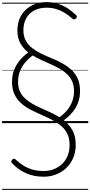

<svg xmlns="http://www.w3.org/2000/svg" viewBox="-20 -1168 857 1821"><path d="M395 508Q347 508 304.5 499.5Q262 491 225.5 474.5Q189 458 157 435Q125 412 96 382Q87 373 87 364.5Q87 356 95 347Q106 337 113 337Q120 337 133 349Q169 383 209 406.5Q249 430 295.5 442Q342 454 395 454Q445 454 489.5 437Q534 420 568 388Q602 356 621 310Q640 264 640 207Q640 143 617 98Q594 53 555 21.5Q516 -10 467.5 -34.5Q419 -59 367 -81.5Q315 -104 266.5 -129.5Q218 -155 179 -190Q140 -225 117 -274Q94 -323 94 -392Q94 -453 113.5 -503.5Q133 -554 168 -596Q203 -638 248 -670Q203 -706 174 -756Q145 -806 145 -880Q145 -941 165.5 -990.5Q186 -1040 223.5 -1075Q261 -1110 311 -1129Q361 -1148 420 -1148Q483 -1148 533.5 -1131Q584 -1114 625.5 -1086.5Q667 -1059 700 -1026Q710 -1018 709.5 -1010.5Q709 -1003 701 -994Q691 -984 683 -984Q675 -984 663 -994Q629 -1025 591.5 -1047.5Q554 -1070 512 -1082.5Q470 -1095 421 -1095Q353 -1095 304 -1068.5Q255 -1042 228.5 -994Q202 -946 202 -880Q202 -822 225 -781.5Q248 -741 286 -711.5Q324 -682 372 -659Q420 -636 471 -615Q522 -594 569.5 -568Q617 -542 655.5 -507.5Q694 -473 716.5 -423.5Q739 -374 739 -304Q739 -243 719.5 -192.5Q700 -142 665.5 -101Q631 -60 586 -28Q635 11 666.5 66.5Q698 122 698 207Q698 276 673.5 332Q649 388 607 427Q565 466 510.5 487Q456 508 395 508ZM544 -56Q585 -85 616 -122Q647 -159 664.5 -205Q682 -251 682 -304Q682 -358 664 -397Q646 -436 615.5 -465Q585 -494 545.5 -516.5Q506 -539 462 -558.5Q418 -578 374 -598Q330 -618 290 -642Q249 -612 217.5 -574Q186 -536 168.5 -490.5Q151 -445 151 -392Q151 -340 169 -301.5Q187 -263 217.5 -234.5Q248 -206 287.5 -183.5Q327 -161 371 -141.5Q415 -122 459.5 -101.5Q504 -81 544 -56ZM0 623H817V633H0ZM0 -20H817V0H0ZM0 -505H817V-500H0ZM0 -1143H817V-1133H0Z"/></svg>

Font: Playwrite CL Guides
Style: Regular
Weight: 400
Designer: Veronika Burian, José Scaglione
Foundry: TypeTogether
Version: Version 1.003